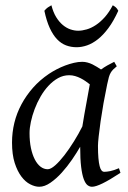

<svg xmlns="http://www.w3.org/2000/svg" viewBox="-20 -693 490 733"><path d="M294.4 -210.4Q297.9 -232.4 302 -256.1Q306.2 -279.8 310.3 -301.8Q314.5 -323.7 317.6 -342Q320.8 -360.4 322.8 -371.1Q315.4 -377 306.6 -383.1Q297.9 -389.2 287.8 -394.3Q277.8 -399.4 266.8 -402.6Q255.9 -405.8 244.1 -405.8Q221.7 -405.8 201.9 -394.8Q182.1 -383.8 165.3 -365.7Q148.4 -347.7 135 -324.5Q121.6 -301.3 112.3 -276.6Q103 -252 97.9 -228Q92.8 -204.1 92.8 -185.1Q92.8 -153.3 98.1 -127.9Q103.5 -102.5 112.8 -84.5Q122.1 -66.4 134.8 -56.6Q147.5 -46.9 162.1 -46.9Q173.8 -46.9 190.7 -61.8Q207.5 -76.7 225.8 -100.3Q244.1 -124 262.2 -153.1Q280.3 -182.1 294.4 -210.4ZM439.9 -33.2Q397.5 -5.4 371.3 7.3Q345.2 20 331.1 20Q322.3 20 314.2 13.9Q306.2 7.8 299.8 -9Q293.5 -25.9 289.8 -55.7Q286.1 -85.4 286.1 -132.8Q273.4 -110.4 255.1 -83.7Q236.8 -57.1 215.8 -33.9Q194.8 -10.7 172.6 4.6Q150.4 20 129.9 20Q113.8 20 95.5 10.7Q77.1 1.5 61.8 -18.8Q46.4 -39.1 36.1 -71Q25.9 -103 25.9 -148.9Q25.9 -187.5 34.9 -224.4Q43.9 -261.2 62 -294.9Q80.1 -328.6 106.2 -358.2Q132.3 -387.7 167 -411.1Q180.2 -419.9 196 -428.2Q211.9 -436.5 228.8 -442.9Q245.6 -449.2 262.2 -453.1Q278.8 -457 293.9 -457Q304.2 -457 314 -454.3Q323.7 -451.7 332.8 -447.3Q341.8 -442.9 350.1 -437.7Q358.4 -432.6 365.7 -427.7Q377 -436 389.6 -443.1Q402.3 -450.2 416 -457L425.8 -439.9Q417.5 -433.1 412.1 -427.7Q406.7 -422.4 402.6 -415.3Q398.4 -408.2 395.5 -397.9Q392.6 -387.7 389.2 -371.1Q381.8 -335.9 375.2 -299.1Q368.7 -262.2 364 -229.5Q359.4 -196.8 356.7 -171.9Q354 -147 354 -136.2Q354 -108.4 355.7 -89.4Q357.4 -70.3 360.4 -58.8Q363.3 -47.4 367.7 -42.2Q372.1 -37.1 377.9 -37.1Q387.7 -37.1 401.1 -39.8Q414.6 -42.5 434.1 -50.8ZM431.6 -651.9Q413.6 -612.3 393.8 -585.7Q374 -559.1 353.5 -543Q333 -526.9 312.5 -519.8Q292 -512.7 272.5 -512.7Q251 -512.7 232.2 -519.8Q213.4 -526.9 197.8 -543.2Q182.1 -559.6 169.9 -586.2Q157.7 -612.8 149.4 -651.9Q156.2 -660.2 162.6 -664.6Q168.9 -668.9 176.3 -672.9Q183.1 -646 194.6 -627.4Q206.1 -608.9 220 -597.4Q233.9 -585.9 249 -580.8Q264.2 -575.7 278.3 -575.7Q293.5 -575.7 311 -580.8Q328.6 -585.9 345.9 -597.4Q363.3 -608.9 379.9 -627.4Q396.5 -646 410.6 -672.9Q417.5 -668.9 422.1 -665Q426.8 -661.1 431.6 -651.9Z"/></svg>

Font: Gentium Plus Viet
Style: Italic
Weight: 400
Italic angle: -8°
Designer: J. Victor Gaultney, Annie Olsen, Iska Routamaa, Becca Hirsbrunner
Foundry: SIL International
Version: Version 5.000